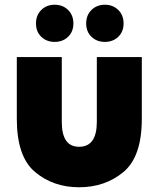

<svg xmlns="http://www.w3.org/2000/svg" viewBox="-20 -783 669 811"><path d="M51 -281V-542H241V-268Q241 -163 314 -163Q389 -163 389 -268V-542H579V-281Q579 -121 501.5 -56.5Q424 8 314 8Q205 8 128 -56.5Q51 -121 51 -281ZM344 -684Q344 -719 366.5 -741Q389 -763 423 -763Q457 -763 479.5 -741Q502 -719 502 -684Q502 -649 479.5 -627.5Q457 -606 423 -606Q389 -606 366.5 -627.5Q344 -649 344 -684ZM132 -684Q132 -719 154.5 -741Q177 -763 211 -763Q245 -763 267.5 -741Q290 -719 290 -684Q290 -649 267.5 -627.5Q245 -606 211 -606Q177 -606 154.5 -627.5Q132 -649 132 -684Z"/></svg>

Font: Chess Sans ExtraBold
Style: Regular
Weight: 800
Designer: Wolf Bōese
Foundry: Wolf Bōese
Version: Version 7.223